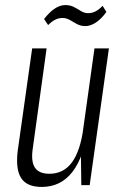

<svg xmlns="http://www.w3.org/2000/svg" viewBox="-20 -731 486 758"><path d="M109 -142Q102 -93 118 -69Q134 -45 175 -45Q231 -45 264 -90Q297 -135 309 -224L336 -289L328 -229Q312 -112 266 -52.5Q220 7 145 7Q86 7 63.5 -28Q41 -63 50 -136L107 -540H164ZM334 0H301L299 -154L353 -540H410ZM154 -656Q175 -683 196 -697Q217 -711 238 -711Q257 -711 271.5 -703.5Q286 -696 299.5 -687.5Q313 -679 328 -679Q343 -679 357 -686Q371 -693 385 -708L400 -684Q380 -656 358.5 -642Q337 -628 317 -628Q298 -628 283 -636.5Q268 -645 255 -652.5Q242 -660 226 -660Q212 -660 198.5 -653.5Q185 -647 170 -632Z"/></svg>

Font: Pathway Extreme Condensed Thin
Style: Italic
Weight: 250
Width: 3
Italic angle: -8°
Version: Version 1.001;gftools[0.9.26]